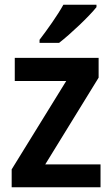

<svg xmlns="http://www.w3.org/2000/svg" viewBox="-20 -786 471 806"><path d="M385 -756V-766H246C221 -721 179 -662 146 -619V-606H228C276 -643 355 -718 385 -756ZM402 0V-96H170L394 -460V-543H42V-446H258L29 -75V0Z"/></svg>

Font: Noto Sans Thai Looped SemiCondensed SemiBold
Style: Regular
Weight: 600
Width: 4
Designer: Sasikarn Vongin, Ben Mitchell
Foundry: The Fontpad Ltd
Version: Version 1.001